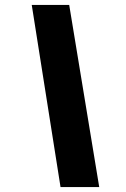

<svg xmlns="http://www.w3.org/2000/svg" viewBox="-20 -744 507 774"><path d="M224 10H380L259 -724H108Z"/></svg>

Font: Noto Sans Black
Style: Italic
Weight: 900
Italic angle: -12°
Designer: Monotype Design Team
Foundry: Monotype Imaging Inc.
Version: Version 2.013